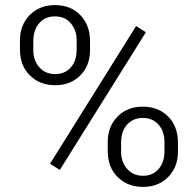

<svg xmlns="http://www.w3.org/2000/svg" viewBox="-20 -734 772 757"><path d="M58.6 -574.2Q58.6 -635.3 97.2 -674.6Q135.7 -713.9 196.8 -713.9Q258.8 -713.9 296.9 -674.3Q335 -634.8 335 -571.3V-536.6Q335 -475.1 296.4 -436.5Q257.8 -397.9 197.8 -397.9Q137.2 -397.9 98.1 -436.5Q78.1 -456.1 68.4 -481.7Q58.6 -507.3 58.6 -540ZM111.3 -536.6Q111.3 -495.6 134.8 -469.2Q158.2 -441.9 197.8 -441.9Q235.8 -441.9 259.3 -468.3Q271 -481.4 276.6 -499Q282.2 -516.6 282.2 -538.6V-574.2Q282.2 -614.7 259.3 -642.1Q236.3 -669.4 196.8 -669.4Q177.2 -669.4 161.4 -662.6Q145.5 -655.8 134.3 -642.1Q122.6 -628.4 116.9 -610.8Q111.3 -593.3 111.3 -572.3ZM404.8 -174.3Q404.8 -235.4 443.4 -274.4Q481.9 -313.5 543 -313.5Q604 -313.5 642.8 -274.7Q681.6 -235.8 681.6 -170.9V-136.2Q681.6 -75.2 643.1 -36.1Q604.5 2.9 543.9 2.9Q513.7 2.9 488.8 -6.6Q463.9 -16.1 444.1 -35.6Q424.3 -55.2 414.6 -80.8Q404.8 -106.4 404.8 -139.2ZM457.5 -136.2Q457.5 -115.7 463.4 -98.6Q469.2 -81.5 481 -68.4Q504.4 -41 543.9 -41Q582.5 -41 605.5 -67.9Q628.4 -93.8 628.4 -138.2V-174.3Q628.4 -215.8 605.5 -242.2Q582 -269 543 -269Q504.9 -269 481 -242.7Q457.5 -216.3 457.5 -172.4ZM215.8 -64 177.2 -88.4 516.6 -631.3 555.2 -606.9Z"/></svg>

Font: Vazir Light FD
Style: Light-FD
Weight: 300
Designer: Saber Rastikerdar
Foundry: Saber Rastikerdar
Version: Version 30.1.0